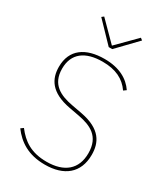

<svg xmlns="http://www.w3.org/2000/svg" viewBox="-225 -1028 998 1141"><g transform="rotate(30 273.5 -457.5)"><path d="M280 -783 408 -916 394 -927 268 -800 142 -927 128 -916 256 -783ZM276 12C406 12 489 -52 489 -178C489 -260 455 -335 312 -362L242 -375C155 -391 80 -425 80 -534C80 -639 151 -690 269 -690C359 -690 419 -660 459 -602L477 -615C439 -671 374 -710 271 -710C142 -710 58 -653 58 -534C58 -452 96 -380 236 -354L306 -341C390 -325 467 -293 467 -176C467 -66 397 -8 276 -8C169 -8 109 -51 60 -115L42 -102C92 -36 160 12 276 12Z"/></g></svg>

Font: IBM Plex Arabic Thin
Style: Regular
Weight: 100
Designer: Mike Abbink, Paul van der Laan, Pieter van Rosmalen, Wael Morcos, Khajak Apelian
Foundry: Bold Monday
Version: Version 1.0